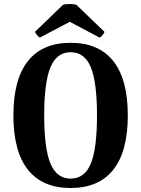

<svg xmlns="http://www.w3.org/2000/svg" viewBox="-20 -926 706 960"><path d="M363 -901 502 -767Q502 -762 493.5 -751.5Q485 -741 478 -738L329 -817L179 -738Q173 -741 164.5 -751.5Q156 -762 155 -767L294 -901Q303 -906 328.5 -906Q354 -906 363 -901ZM546.5 -77.5Q474 14 333 14Q192 14 119.5 -77.5Q47 -169 47 -349Q47 -529 119.5 -620.5Q192 -712 333 -712Q474 -712 546.5 -620.5Q619 -529 619 -349Q619 -169 546.5 -77.5ZM333 -33Q403 -33 434 -108Q465 -183 465 -349Q465 -515 434 -590Q403 -665 333 -665Q264 -665 232.5 -590Q201 -515 201 -349Q201 -183 232.5 -108Q264 -33 333 -33Z"/></svg>

Font: Arima Koshi Bold
Style: Regular
Weight: 700
Designer: Joana Correia and Natanael Gama
Foundry: NDISCOVER
Version: Version 1.019;PS 001.019;hotconv 1.0.88;makeotf.lib2.5.64775